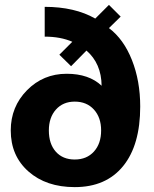

<svg xmlns="http://www.w3.org/2000/svg" viewBox="-20 -754 629 786"><path d="M180 -220Q180 -165 208.5 -133Q237 -101 286 -101Q335 -101 364.5 -133.5Q394 -166 394 -220Q394 -273 364.5 -305.5Q335 -338 286 -338Q238 -338 209 -305.5Q180 -273 180 -220ZM554 -318Q554 -160 484 -74Q414 12 286 12Q169 12 96.5 -52Q24 -116 24 -220Q24 -317 90.5 -384.5Q157 -452 253 -452Q344 -452 396 -403Q395 -494 334 -547L271 -483L223 -530L276 -583Q228 -604 163 -604V-726Q286 -726 370 -678L426 -734L474 -686L426 -639Q486 -594 520 -508.5Q554 -423 554 -318Z"/></svg>

Font: Atkinson Hyperlegible Pro
Style: Bold
Weight: 700
Designer: Elliott Scott, Megan Eiswerth, Linus Boman, Theodore Petrosky, Jacob Perez
Foundry: Braille Institute
Version: Version 1.5.1